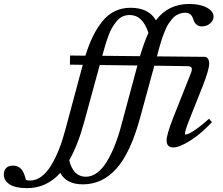

<svg xmlns="http://www.w3.org/2000/svg" viewBox="-293 -746 1144 986"><path d="M132.8 200.7Q47.9 200.7 16.6 141.6Q-53.7 220.2 -153.8 220.2Q-213.4 220.2 -243.4 200.9Q-273.4 181.6 -273.4 150.4Q-273.4 129.9 -261.7 117.2Q-250 104.5 -226.6 104.5Q-200.2 104.5 -184.3 121.8Q-168.5 139.2 -159.7 178.2Q-150.4 181.2 -138.2 181.2Q-108.4 181.2 -80.8 160.9Q-53.2 140.6 -30.8 103.8Q-8.3 66.9 10 20.8Q28.3 -25.4 43 -81.5L128.9 -401.4L131.8 -413.1L65.9 -414.1L66.9 -460.9L145.5 -460Q163.1 -516.1 183.6 -558.3Q204.1 -600.6 231.7 -635.3Q259.3 -669.9 295.9 -688Q332.5 -706.1 377 -706.1Q470.7 -706.1 507.8 -641.6Q570.3 -725.6 678.7 -725.6Q733.9 -725.6 768.8 -707Q803.7 -688.5 803.7 -660.6Q803.7 -640.6 785.9 -625.5Q768.1 -610.4 743.7 -610.4Q729.5 -610.4 719.7 -617.2Q710 -624 706.1 -631.3Q702.1 -638.7 698.7 -649.9Q688.5 -680.7 657.7 -680.7Q644 -680.7 631.6 -676.3Q619.1 -671.9 609.1 -665.5Q599.1 -659.2 589.6 -647Q580.1 -634.8 573.2 -625.2Q566.4 -615.7 558.8 -598.4Q551.3 -581.1 547.1 -570.6Q543 -560.1 536.6 -540Q530.3 -520 527.8 -511.5Q525.4 -502.9 520 -482.9L513.2 -456.5L758.8 -454.1Q767.1 -454.6 774.2 -445.1Q781.2 -435.5 781.2 -419.9Q781.2 -387.7 746.6 -300.3L682.6 -139.6Q656.7 -74.2 656.7 -59.1Q656.7 -55.2 660.2 -55.2Q666.5 -55.2 679.9 -61.3Q693.4 -67.4 720.9 -87.2Q748.5 -106.9 780.3 -136.2L795.4 -118.7Q739.3 -58.6 683.8 -23.7Q628.4 11.2 596.7 11.2Q562.5 11.2 562.5 -24.9Q562.5 -54.7 596.7 -142.1L688 -372.1Q694.8 -390.6 690.7 -398.2Q686.5 -405.8 670.4 -406.2L499.5 -408.7L425.8 -138.7Q377 39.6 304.7 120.1Q232.4 200.7 132.8 200.7ZM233.4 -463.4 231.9 -459.5 425.8 -457.5Q446.8 -527.8 469.2 -577.1Q439.9 -668.9 373 -668.9Q353.5 -668.9 336.7 -661.4Q319.8 -653.8 306.4 -637.5Q293 -621.1 283 -604.2Q272.9 -587.4 263.2 -560.5Q253.4 -533.7 247.6 -513.9Q241.7 -494.1 233.4 -463.4ZM139.2 -119.1Q106.9 -0.5 62.5 77.1Q83 161.6 147.9 161.6Q177.7 161.6 205.3 141.4Q232.9 121.1 255.4 84.2Q277.8 47.4 296.1 1.5Q314.5 -44.4 329.6 -101.1L412.6 -409.7L219.2 -412.1Z"/></svg>

Font: Elstob 6pt Medium
Style: Italic
Weight: 500
Italic angle: -20°
Designer: Peter S. Baker
Version: Version 1.015